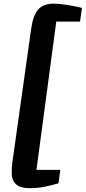

<svg xmlns="http://www.w3.org/2000/svg" viewBox="-20 -890 458 1027"><path d="M136 116.5Q42.5 116.5 42.5 33.5Q42.5 4.5 46 -20.5L146.5 -734.5Q156 -805.5 183.2 -838Q210.5 -870.5 267.5 -870.5Q288.5 -870.5 320 -866.2Q351.5 -862 379.5 -856.5Q407.5 -851 418.5 -847.5L408 -774.5H281L175 18.5H302.5L293 90.5Q251 102.5 215.5 109.5Q180 116.5 136 116.5Z"/></svg>

Font: Merriweather Sans Italic
Style: Bold
Weight: 700
Italic angle: -7.5°
Designer: Eben Sorkin
Foundry: Eben Sorkin
Version: Version 1.008; ttfautohint (v1.7.19-72a1) -l 8 -r 50 -G 200 